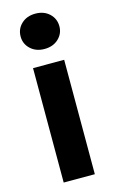

<svg xmlns="http://www.w3.org/2000/svg" viewBox="-113 -759 479 804"><g transform="rotate(-15 127.0 -357.0)"><path d="M59 0V-496H194V0ZM127 -561Q90 -561 66.5 -583Q43 -605 43 -637Q43 -670 66.5 -692Q90 -714 127 -714Q164 -714 187.5 -692Q211 -670 211 -637Q211 -605 187.5 -583Q164 -561 127 -561Z"/></g></svg>

Font: DM Sans 9pt 36pt
Style: Bold
Weight: 700
Version: Version 4.004;gftools[0.9.30]